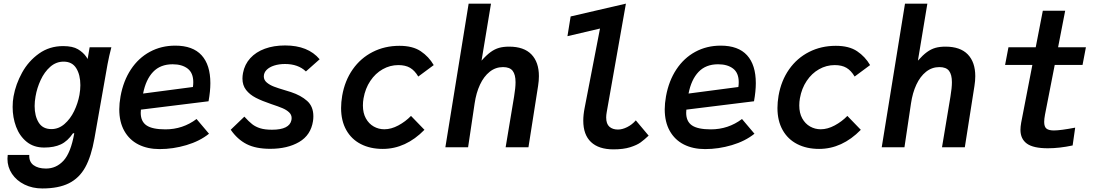

<svg xmlns="http://www.w3.org/2000/svg" viewBox="-20 -810 6040 1056"><path d="M21 63.5Q21 53.5 22.5 42H141Q139 79.5 164.2 98.2Q189.5 117 233 117Q289.5 117 329.5 73.5Q369.5 30 388.5 -77H381.5Q352 -33.5 314.8 -16Q277.5 1.5 223 1.5Q165.5 1.5 126.5 -30.2Q87.5 -62 68.5 -113Q49.5 -164 49.5 -221.5Q49.5 -253 54.5 -280Q66.5 -347 101.5 -410.5Q136.5 -474 194.2 -515.2Q252 -556.5 327 -556.5Q380 -556.5 409 -539Q438 -521.5 455 -497Q459 -491 462 -485.5L473 -550H592.5Q580 -502.5 571.5 -457L499.5 -49Q482 50 449 109.8Q416 169.5 359 198Q302 226.5 212.5 226.5Q158.5 226.5 114.8 205Q71 183.5 46 146.2Q21 109 21 63.5ZM417 -288Q422 -317 422 -341.5Q422 -398 399.5 -434.5Q377 -471 330 -471Q288.5 -471 256.2 -442.5Q224 -414 203.8 -370.2Q183.5 -326.5 175.5 -280Q170.5 -251 170.5 -227Q170.5 -172 192.8 -136Q215 -100 263 -100Q302.5 -100 334.8 -128Q367 -156 387.8 -199Q408.5 -242 417 -288Z M636 -209Q636 -241 643 -280.5Q658.5 -365.5 700 -428.2Q741.5 -491 804.2 -525Q867 -559 944 -559Q1040.5 -559 1088.8 -506Q1137 -453 1137 -352.5Q1137 -308.5 1127 -253L755 -207Q754 -195 754 -189.5Q754 -142 786 -120.2Q818 -98.5 889.5 -98.5Q985.5 -98.5 1061 -155.5L1129.5 -74.5Q1078.5 -33.5 1005.2 -11.8Q932 10 858 10Q791.5 10 741.5 -15.2Q691.5 -40.5 663.8 -89.8Q636 -139 636 -209ZM1043 -358Q1043 -409 1012 -432.8Q981 -456.5 929.5 -456.5Q862 -456.5 822 -414.5Q782 -372.5 767 -295.5L1041 -331.5Q1043 -344 1043 -358Z M1249 -96.5 1324 -168.5Q1348.5 -141.5 1367 -127Q1385.5 -112.5 1411.2 -104.5Q1437 -96.5 1476 -96.5Q1572.5 -96.5 1583 -150Q1584 -157 1584 -160.5Q1584 -179 1570 -192.2Q1556 -205.5 1533.8 -215Q1511.5 -224.5 1472 -237.5Q1420.5 -255 1387 -272.2Q1353.5 -289.5 1333.5 -315.2Q1313.5 -341 1313.5 -378Q1313.5 -392 1316.5 -408.5Q1325.5 -456 1356.5 -490Q1387.5 -524 1436.5 -542Q1485.5 -560 1548 -560Q1674.5 -560 1738 -484L1662.5 -417Q1620 -458 1547.5 -458Q1514.5 -458 1488 -449.5Q1461.5 -441 1446.2 -425.5Q1431 -410 1431 -389.5Q1431 -370 1447.2 -356.2Q1463.5 -342.5 1486.2 -333.8Q1509 -325 1546.5 -314L1580.5 -303.5Q1635 -285.5 1669.2 -255Q1703.5 -224.5 1703.5 -170.5Q1703.5 -156.5 1701.5 -144Q1689.5 -66.5 1625.2 -29Q1561 8.5 1466 8.5Q1387 8.5 1336.2 -17.5Q1285.5 -43.5 1249 -96.5Z M1856 -216Q1856 -247.5 1862 -283.5Q1876.5 -366.5 1920 -428.5Q1963.5 -490.5 2029.8 -524.2Q2096 -558 2177 -558Q2250 -558 2294.2 -528.2Q2338.5 -498.5 2365.5 -452L2280.5 -389Q2261 -422 2235.5 -437Q2210 -452 2171 -452Q2125 -452 2084.8 -429.2Q2044.5 -406.5 2016.8 -365Q1989 -323.5 1979.5 -269.5Q1976 -250 1976 -230Q1976 -188.5 1992.2 -159Q2008.5 -129.5 2035.5 -114.2Q2062.5 -99 2094 -99Q2131.5 -99 2171 -120.2Q2210.5 -141.5 2240.5 -172.5L2314.5 -96Q2211.5 9 2085 9Q2016.5 9 1964.8 -17.5Q1913 -44 1884.5 -94.8Q1856 -145.5 1856 -216Z M2557.5 -790H2680.5L2628.5 -476.5Q2655.5 -507 2678.2 -523.5Q2701 -540 2724.8 -546.8Q2748.5 -553.5 2780 -553.5Q2861.5 -553.5 2902.8 -510.8Q2944 -468 2944 -391Q2944 -366 2939.5 -337.5L2886.5 0H2761L2807.5 -279Q2815.5 -327 2815.5 -358Q2815.5 -399.5 2799.8 -420.2Q2784 -441 2746.5 -441Q2705.5 -441 2673.2 -415.2Q2641 -389.5 2620 -344.5Q2599 -299.5 2590.5 -241.5L2554.5 0H2429.5Z M3188 -146.5Q3188 -178.5 3195.5 -216.5L3280 -653L3101 -611L3118.5 -719.5L3422.5 -790L3317 -193.5Q3314 -177 3314 -164Q3314 -128.5 3331.8 -113Q3349.5 -97.5 3378.5 -97.5Q3402.5 -97.5 3429.2 -110.8Q3456 -124 3477 -148L3547.5 -64Q3523 -41 3503 -26.5Q3483 -12 3445.8 -0.2Q3408.5 11.5 3354 11.5Q3273 11.5 3230.5 -28.8Q3188 -69 3188 -146.5Z M3636 -209Q3636 -241 3643 -280.5Q3658.5 -365.5 3700 -428.2Q3741.5 -491 3804.2 -525Q3867 -559 3944 -559Q4040.5 -559 4088.8 -506Q4137 -453 4137 -352.5Q4137 -308.5 4127 -253L3755 -207Q3754 -195 3754 -189.5Q3754 -142 3786 -120.2Q3818 -98.5 3889.5 -98.5Q3985.5 -98.5 4061 -155.5L4129.5 -74.5Q4078.5 -33.5 4005.2 -11.8Q3932 10 3858 10Q3791.5 10 3741.5 -15.2Q3691.5 -40.5 3663.8 -89.8Q3636 -139 3636 -209ZM4043 -358Q4043 -409 4012 -432.8Q3981 -456.5 3929.5 -456.5Q3862 -456.5 3822 -414.5Q3782 -372.5 3767 -295.5L4041 -331.5Q4043 -344 4043 -358Z M4256 -216Q4256 -247.5 4262 -283.5Q4276.5 -366.5 4320 -428.5Q4363.5 -490.5 4429.8 -524.2Q4496 -558 4577 -558Q4650 -558 4694.2 -528.2Q4738.5 -498.5 4765.5 -452L4680.5 -389Q4661 -422 4635.5 -437Q4610 -452 4571 -452Q4525 -452 4484.8 -429.2Q4444.5 -406.5 4416.8 -365Q4389 -323.5 4379.5 -269.5Q4376 -250 4376 -230Q4376 -188.5 4392.2 -159Q4408.5 -129.5 4435.5 -114.2Q4462.5 -99 4494 -99Q4531.5 -99 4571 -120.2Q4610.5 -141.5 4640.5 -172.5L4714.5 -96Q4611.5 9 4485 9Q4416.5 9 4364.8 -17.5Q4313 -44 4284.5 -94.8Q4256 -145.5 4256 -216Z M4957.5 -790H5080.5L5028.5 -476.5Q5055.5 -507 5078.2 -523.5Q5101 -540 5124.8 -546.8Q5148.5 -553.5 5180 -553.5Q5261.5 -553.5 5302.8 -510.8Q5344 -468 5344 -391Q5344 -366 5339.5 -337.5L5286.5 0H5161L5207.5 -279Q5215.5 -327 5215.5 -358Q5215.5 -399.5 5199.8 -420.2Q5184 -441 5146.5 -441Q5105.5 -441 5073.2 -415.2Q5041 -389.5 5020 -344.5Q4999 -299.5 4990.5 -241.5L4954.5 0H4829.5Z M5592.5 -96Q5592.5 -113 5596.5 -135.5L5658 -453H5508L5526.5 -550H5676.5L5715.5 -751H5838.5L5799.5 -550H5952.5L5934 -453H5781L5727.5 -179.5Q5723 -155.5 5723 -139.5Q5723 -112.5 5735.8 -102.5Q5748.5 -92.5 5776.5 -92.5Q5812.5 -92.5 5893.5 -108L5879.5 -10Q5807 5.5 5743.5 5.5Q5663 5.5 5627.8 -20.2Q5592.5 -46 5592.5 -96Z"/></svg>

Font: JuliaMono
Style: Bold Italic
Weight: 700
Italic angle: -9°
Monospace: yes
Designer: cormullion
Foundry: corm
Version: Version 0.057; ttfautohint (v1.8.4)